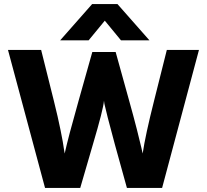

<svg xmlns="http://www.w3.org/2000/svg" viewBox="-20 -918 1011 938"><path d="M431 -664H545L611 -426Q632 -351 648.5 -286.5Q665 -222 671 -195L677 -168Q690 -257 733 -427L795 -674H952L772 0H600L541 -213Q520 -290 506.5 -343Q493 -396 490 -411L488 -426Q485 -385 434 -213L372 0H200L19 -674H181L243 -426Q263 -346 276 -281.5Q289 -217 292 -192L296 -168Q313 -246 364 -426ZM430 -898H554L710 -721H571L492 -817L413 -721H274Z"/></svg>

Font: Hind Bold
Style: Regular
Weight: 700
Designer: Manushi Parikh, Satya Rajpurohit
Foundry: Indian Type Foundry
Version: Version 1.201;PS 1.0;hotconv 1.0.78;makeotf.lib2.5.61930; tt